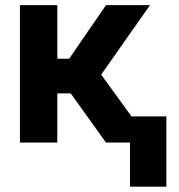

<svg xmlns="http://www.w3.org/2000/svg" viewBox="-20 -550 690 741"><path d="M56.9 -530.3H201.1V-323.4H247L389.1 -530.3H559L370.4 -261.8L560.8 0H388.9L253 -189.5H201.1V0H56.9ZM622.1 170.3H481.7V-100.9H622.1Z"/></svg>

Font: Pretendard GOV Variable
Style: Regular
Weight: 400
Designer: Base glyphs from Inter by Rasmus Andersson; Hangul glyphs from Noto Sans CJK(Source Han Sans) by Jang Soo-young and Kang
Foundry: Kil Hyung-jin
Version: Version 1.307;Glyphs 3.2 (3192)